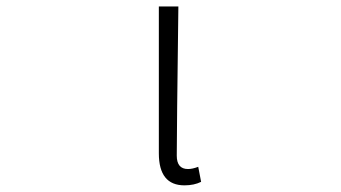

<svg xmlns="http://www.w3.org/2000/svg" viewBox="-20 -553 1040 586"><path d="M543 12.7Q464.8 12.7 464.8 -85V-533.2H524.4Q519.5 -147.5 519.5 -78.1Q519.5 -37.1 553.7 -37.1Q567.4 -37.1 585 -43.9L593.8 2Q572.3 12.7 543 12.7Z"/></svg>

Font: Gen Shin Gothic Monospace Light
Style: Regular
Weight: 300
Designer: [Source Han Sans]
Ryoko NISHIZUKA  (kana & ideographs); Paul D. Hunt (Latin, Greek & Cyrillic); Wenlong ZHANG  (bopomofo
Version: Version 1.002.20150607